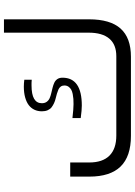

<svg xmlns="http://www.w3.org/2000/svg" viewBox="123 -799 676 962"><g transform="rotate(-90 461.0 -318.0)"><path d="M420.4 -287.6Q435.1 -287.6 446.3 -288.3Q457.5 -289.1 470.9 -291.7Q484.4 -294.4 492.9 -299.3Q501.5 -304.2 507.6 -312.7Q513.7 -321.3 513.7 -333.5Q513.7 -344.2 508.1 -351.8Q502.4 -359.4 493.4 -363.3Q484.4 -367.2 472.7 -370.8Q460.9 -374.5 448.7 -377.2Q436.5 -379.9 425 -385.3Q413.6 -390.6 404.5 -397.5Q395.5 -404.3 389.9 -416.7Q384.3 -429.2 384.3 -445.8Q384.3 -466.8 392.1 -483.4Q399.9 -500 415 -511.7Q430.2 -523.4 453.9 -530Q477.5 -536.6 507.8 -536.6Q524.9 -536.6 542.5 -534.2V-497.1Q539.6 -497.1 536.6 -497.3Q533.7 -497.6 530.8 -497.8Q527.8 -498 525.1 -498Q522.5 -498 519.5 -498Q516.6 -498 513.7 -498Q424.8 -498 424.8 -446.3Q424.8 -431.6 431.9 -421.9Q439 -412.1 450.2 -407.2Q461.4 -402.3 475.1 -399.2Q488.8 -396 502.4 -392.6Q516.1 -389.2 527.3 -384Q538.6 -378.9 545.7 -368.7Q552.7 -358.4 552.7 -342.8Q552.7 -246.1 413.1 -246.1Q390.6 -246.1 350.6 -251.5V-293Q397 -287.6 420.4 -287.6ZM262.7 -73.2H660.2Q718.8 -73.2 748.5 -108.4Q778.3 -143.6 778.3 -211.4V-636.2H845.2V-210Q845.2 -103.5 798.8 -51.8Q752.4 0 657.7 0H261.2Q158.2 0 107.7 -51.8Q57.1 -103.5 57.1 -208.5V-304.2H127.9V-209Q127.9 -142.1 162.1 -107.7Q196.3 -73.2 262.7 -73.2Z"/></g></svg>

Font: Shabnam Light FD
Style: Light-FD
Weight: 300
Foundry: DejaVu fonts team - Redesigned by Saber Rastikerdar - Based on Vazir font
Version: Version 5.0.0